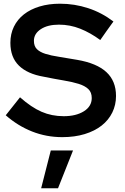

<svg xmlns="http://www.w3.org/2000/svg" viewBox="-20 -730 676 1036"><path d="M11 -108Q31 -133 49.5 -156.5Q68 -180 88 -205Q149 -151 204 -127Q259 -103 324 -103Q390 -103 432.5 -129.5Q475 -156 475 -201Q475 -232 456.5 -249.5Q438 -267 404.5 -277.5Q371 -288 323 -296Q275 -304 216 -316Q128 -331 82 -376Q36 -421 36 -499Q36 -547 55 -586Q74 -625 109 -652.5Q144 -680 193.5 -695Q243 -710 304 -710Q382 -710 455.5 -686Q529 -662 592 -614Q574 -589 556 -564Q538 -539 521 -514Q468 -553 413 -575Q358 -597 298 -597Q237 -597 200 -572.5Q163 -548 163 -510Q163 -481 179 -465Q195 -449 225 -439.5Q255 -430 298.5 -423.5Q342 -417 397 -407Q502 -389 554 -341Q606 -293 606 -212Q606 -164 586 -123Q566 -82 528.5 -52.5Q491 -23 437 -6.5Q383 10 316 10Q230 10 153 -20.5Q76 -51 11 -108ZM254 82H374L293 286H202Q215 235 228 184Q241 133 254 82Z"/></svg>

Font: Rosa Sans SemiBold
Style: Regular
Weight: 600
Designer: Pentagram / MCKL
Foundry: Pentagram / MCKL
Version: Version 1.005;September 16, 2019;FontCreator 11.5.0.2425 64-